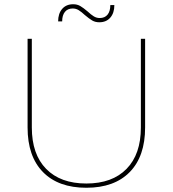

<svg xmlns="http://www.w3.org/2000/svg" viewBox="-20 -882 814 905"><path d="M387 -17Q509 -17 576.5 -86Q644 -155 644 -281V-699H664V-281Q664 -145 591.5 -71Q519 3 387 3Q255 3 182.5 -71Q110 -145 110 -281V-699H130V-281Q130 -155 197.5 -86Q265 -17 387 -17ZM448 -777Q429 -777 414.5 -785.5Q400 -794 380 -811Q364 -826 351 -834Q338 -842 323 -842Q299 -842 286 -826Q273 -810 273 -781H254Q254 -818 273 -840Q292 -862 325 -862Q344 -862 358.5 -853.5Q373 -845 393 -828Q409 -813 422 -805Q435 -797 450 -797Q474 -797 487 -813Q500 -829 500 -858H519Q519 -821 500 -799Q481 -777 448 -777Z"/></svg>

Font: Montserrat-Arabic Thin
Style: Regular
Weight: 250
Designer: Mohamed Gaber
Foundry: Kief Type Foundry
Version: Version 5.008